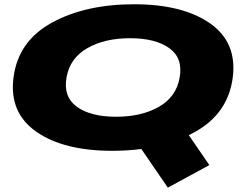

<svg xmlns="http://www.w3.org/2000/svg" viewBox="-20 -701 1164 902"><path d="M768.5 180.5 644 -1Q579 7.5 507 7.5Q279 7.5 150.5 -82.2Q22 -172 43.5 -337Q65.5 -508 223.8 -594.5Q382 -681 609.8 -681Q837.5 -681 966 -591.8Q1094.5 -502.5 1073.5 -337Q1051.5 -166 893 -79.5Q880 -72.5 867 -66L963.5 74.5ZM525.5 -152.5Q644.5 -152.5 726.5 -199.2Q808.5 -246 824 -337Q840.5 -428 775.2 -474.8Q710 -521.5 591 -521.5Q472 -521.5 390.2 -474.8Q308.5 -428 292.5 -337Q276.5 -246 341.5 -199.2Q406.5 -152.5 525.5 -152.5Z"/></svg>

Font: Anybody UltraExpanded ExtraBold
Style: Italic
Weight: 800
Width: 9
Italic angle: -10°
Designer: Tyler Finck
Foundry: Etcetera Type Company
Version: Version 1.010; ttfautohint (v1.8.3) -l 8 -r 50 -G 200 -x 14 